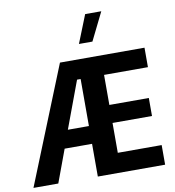

<svg xmlns="http://www.w3.org/2000/svg" viewBox="-101 -1057 1047 1146"><g transform="rotate(-10 422.5 -484.0)"><path d="M492.4 -968.1 424.9 -798.9H506.6L590.1 -968.1ZM398.5 -591.1V-306.2H270.9L376.8 -591.1ZM294 -709.1 8.4 0H158.9L232.3 -198.3H398.5V0H806.4V-118.9H540.5V-299.8H779.7V-409H540.5V-591.1H806.4V-709.1Z"/></g></svg>

Font: Estedad-FD VF
Style: Regular
Weight: 100
Designer: Amin Abedi
Version: Version 7.3